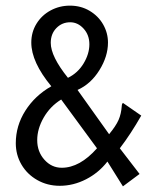

<svg xmlns="http://www.w3.org/2000/svg" viewBox="-20 -649 540 681"><path d="M361 -76Q330 -36 285 -13Q240 10 192 10Q148 10 112 -10.5Q76 -31 56 -65.5Q36 -100 36 -141Q36 -203 70 -256.5Q104 -310 162 -343Q91 -429 91 -498Q91 -535 109.5 -565Q128 -595 159.5 -612Q191 -629 228 -629Q267 -629 298 -610.5Q329 -592 346 -562Q363 -532 363 -498Q363 -449 332.5 -400Q302 -351 255 -330L367 -173Q391 -202 400.5 -223.5Q410 -245 412 -274Q412 -280 416 -284L481 -239Q444 -174 405 -123L475 -32L416 12ZM297 -492Q297 -525 276.5 -547.5Q256 -570 229 -570Q200 -570 180 -549.5Q160 -529 160 -497Q160 -449 221 -373Q256 -390 276.5 -424Q297 -458 297 -492ZM324 -123 197 -296Q158 -272 135 -232Q112 -192 112 -152Q112 -111 137.5 -82.5Q163 -54 199 -54Q263 -54 324 -123Z"/></svg>

Font: Vazir Code
Style: Code
Weight: 400
Foundry: DejaVu fonts team - Redesigned by Saber Rastikerdar
Version: Version 1.1.2